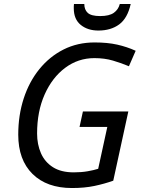

<svg xmlns="http://www.w3.org/2000/svg" viewBox="-20 -938 718 968"><path d="M343 10Q216 10 144 -61Q72 -132 72 -259Q72 -357 99.5 -441.5Q127 -526 178.5 -589.5Q230 -653 300.5 -688.5Q371 -724 457 -724Q522 -724 571 -713Q620 -702 664 -682L630 -604Q592 -620 549.5 -632.5Q507 -645 456 -645Q374 -645 308.5 -596Q243 -547 205 -461.5Q167 -376 167 -265Q167 -210 186.5 -165.5Q206 -121 247 -95Q288 -69 352 -69Q390 -69 421.5 -74.5Q453 -80 475 -87L521 -298H381L398 -376H627L551 -27Q506 -11 456 -0.5Q406 10 343 10ZM352 -896Q352 -901 352 -906.5Q352 -912 353 -918H405Q405 -889 422.5 -873Q440 -857 485 -857Q531 -857 554 -873.5Q577 -890 584 -918H639Q623 -846 581 -815Q539 -784 476 -784Q422 -784 387 -812.5Q352 -841 352 -896Z"/></svg>

Font: BC Sans
Style: Italic
Weight: 400
Italic angle: -12°
Designer: Monotype Design Team
Designer: Province of B.C.
Foundry: Monotype Imaging Inc.
Version: Version 2.000;GOOG;noto-source:20170915:90ef993387c0